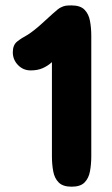

<svg xmlns="http://www.w3.org/2000/svg" viewBox="-20 -704 424 724"><path d="M175.8 -115.2V-469.7Q159.7 -455.1 140.6 -446.8Q121.6 -438.5 95.7 -438.5Q67.4 -438.5 47.9 -458.7Q28.3 -479 28.3 -506.8Q28.3 -534.2 44.4 -547.1Q60.5 -560.1 85 -573.2Q108.9 -588.9 134 -611.6Q159.2 -634.3 179.7 -653.1Q200.2 -671.9 209 -675.8Q219.7 -681.2 227.5 -682.4Q235.4 -683.6 250 -683.6Q282.7 -683.6 298.6 -667.5Q314.5 -651.4 319.3 -625.2Q324.2 -599.1 324.2 -568.4V-115.2Q324.2 -84.5 319.3 -58.1Q314.5 -31.7 298.8 -15.9Q283.2 0 250 0Q217.3 0 201.4 -15.9Q185.5 -31.7 180.7 -58.1Q175.8 -84.5 175.8 -115.2Z"/></svg>

Font: Dangrek
Style: Regular
Weight: 400
Designer: Danh Hong
Version: Version 8.001; ttfautohint (v1.8.3)